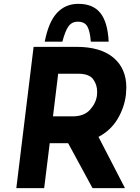

<svg xmlns="http://www.w3.org/2000/svg" viewBox="-20 -980 727 1000"><path d="M493 -267 631 0H462L335 -234H239L210 0H65L155 -736H378Q504 -736 571 -679.5Q638 -623 638 -524Q638 -514 636 -488Q628 -420 592.5 -360.5Q557 -301 493 -267ZM256 -374H359Q418 -374 449 -408.5Q480 -443 485 -483Q486 -488 486 -502Q486 -539 465 -567.5Q444 -596 387 -596H283ZM546 -763H453Q449 -817 435 -842Q421 -867 385 -867Q354 -867 336.5 -842.5Q319 -818 305 -763H213Q233 -866 277 -913Q321 -960 388 -960Q465 -960 503 -912Q541 -864 546 -763Z"/></svg>

Font: Josefin Sans
Style: Bold Italic
Weight: 700
Italic angle: -7°
Designer: Santiago Orozco
Foundry: Typemade
Version: Version 2.000